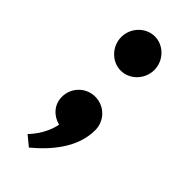

<svg xmlns="http://www.w3.org/2000/svg" viewBox="-200 -518 698 698"><g transform="rotate(45 148.5 -169.0)"><path d="M62.1 -386C62.1 -338 101.1 -298 147.1 -298C193.1 -298 232.1 -338 232.1 -386C232.1 -434 193.1 -474 147.1 -474C101.1 -474 62.1 -434 62.1 -386ZM148.7 -165.8C101.4 -165.8 63.2 -127.5 63.2 -79.5C63.2 -39.8 90.9 -9.8 127.7 -0.8C115.7 61.5 70.7 104.2 70.7 104.2L108.9 135.8C170.4 84.8 234.9 11.2 234.9 -79.5C234.9 -127.5 196.7 -165.8 148.7 -165.8Z"/></g></svg>

Font: Sztylet
Style: Bd
Weight: 700
Foundry: Cannot Into Space Fonts, PlusOne Fonts
Version: Version 0.12